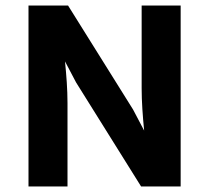

<svg xmlns="http://www.w3.org/2000/svg" viewBox="-20 -674 756 694"><path d="M224 0V-301C224 -351 220 -401 215 -452L255 -376L490 0H633V-654H492V-355C492 -305 496 -254 501 -202L461 -278L226 -654H83V0Z"/></svg>

Font: Falling Sky
Style: Bd+
Weight: 400
Designer: Paul D. Hunt
Foundry: Adobe Systems Incorporated
Version: Version 1.02